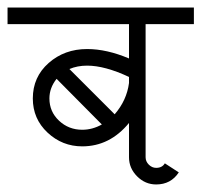

<svg xmlns="http://www.w3.org/2000/svg" viewBox="-32 -483 534 509"><path d="M238 -153 118 -274Q99 -250 99 -222Q99 -187 124.5 -163Q150 -139 186 -139Q213 -139 238 -153ZM310 -279Q246 -309 199 -309Q173 -309 152 -300L272 -180Q304 -217 310 -263ZM354 -66Q354 -55 362.5 -46.5Q371 -38 382 -38Q398 -38 405 -50L442 -26Q421 6 382 6Q353 6 331.5 -15.5Q310 -37 310 -66V-157Q259 -95 186 -95Q133 -95 94 -131.5Q55 -168 55 -222Q55 -279 97 -316Q139 -353 199 -353Q251 -353 310 -328V-419H-12V-463H482V-419H354Z"/></svg>

Font: Bhavuka
Style: Regular
Weight: 400
Version: 2.94.0; ttfautohint (v1.2) -l 7 -r 28 -G 50 -x 13 -D deva -f